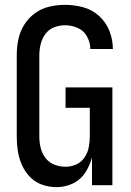

<svg xmlns="http://www.w3.org/2000/svg" viewBox="-20 -763 540 791"><path d="M213 8Q248 8 280 -7Q312 -22 331 -51.5Q350 -81 359 -114V0H443V-403H250V-319H350V-200Q350 -178 345.5 -155.5Q341 -133 328 -114Q315 -95 294 -85.5Q273 -76 250 -76Q227 -76 204.5 -84.5Q182 -93 167.5 -112Q153 -131 147.5 -154Q142 -177 142 -200V-535Q142 -558 147.5 -581Q153 -604 167 -623Q181 -642 203 -650.5Q225 -659 248 -659Q275 -659 300 -648Q325 -637 338.5 -612.5Q352 -588 352 -561H445Q445 -599 431 -635Q417 -671 388.5 -697Q360 -723 323 -733Q286 -743 248 -743Q215 -743 183 -735.5Q151 -728 124 -708.5Q97 -689 79.5 -660.5Q62 -632 55.5 -600Q49 -568 49 -535V-200Q49 -170 53.5 -140.5Q58 -111 70.5 -83Q83 -55 104 -33.5Q125 -12 154 -2Q183 8 213 8Z"/></svg>

Font: Iosevka SS08 Medium
Style: Regular
Weight: 500
Monospace: yes
Designer: Belleve Invis
Foundry: Belleve Invis
Version: Version 3.4.3; ttfautohint (v1.8.3)